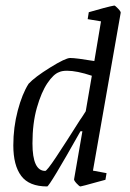

<svg xmlns="http://www.w3.org/2000/svg" viewBox="-20 -663 469 692"><path d="M415 -617 315 -48 364 -39 360 -15 334 -8Q273 9 270 9Q266 9 256 -2Q246 -13 247 -17L277 -190H270Q158 9 150 9Q85 9 56.5 -29Q28 -67 28 -139Q28 -204 44 -264.5Q60 -325 83 -361Q105 -385 160.5 -419.5Q216 -454 233 -454Q254 -454 320 -443L344 -586L296 -594L300 -619Q327 -627 353.5 -634Q380 -641 392 -643Q395 -643 405.5 -632Q416 -621 415 -617ZM268 -230Q278 -244 289 -262L311 -390Q257 -408 222 -408Q203 -408 193 -403Q173 -396 151 -363.5Q129 -331 113 -275Q97 -219 97 -146Q97 -47 143 -47Q149 -47 182 -96.5Q215 -146 268 -230Z"/></svg>

Font: Grenze Light
Style: Italic
Weight: 300
Italic angle: -10°
Designer: Renata Polastri
Foundry: Omnibus-Type
Version: Version 1.002; ttfautohint (v1.8)